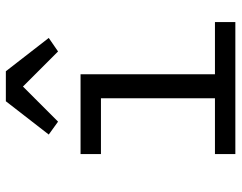

<svg xmlns="http://www.w3.org/2000/svg" viewBox="-102 -702 805 640"><g transform="rotate(-90 300.0 -382.5)"><path d="M106 -68H292V-448H106V-516H372V-68H546V0H106ZM382 -765 493 -622 448 -591 331 -708 214 -591 171 -622 282 -765Z"/></g></svg>

Font: IBM Plex Mono
Style: Regular
Weight: 400
Monospace: yes
Designer: Mike Abbink, Paul van der Laan, Pieter van Rosmalen
Foundry: Bold Monday
Version: Version 2.3